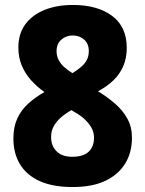

<svg xmlns="http://www.w3.org/2000/svg" viewBox="-20 -744 586 774"><path d="M274 -724Q373 -724 432 -680Q491 -636 491 -551Q491 -510 477 -477.5Q463 -445 437 -420Q411 -395 375 -376Q413 -353 444 -326Q475 -299 493.5 -265.5Q512 -232 512 -189Q512 -129 484.5 -84.5Q457 -40 404.5 -15Q352 10 273 10Q193 10 140 -14Q87 -38 60.5 -82Q34 -126 34 -186Q34 -232 49.5 -266Q65 -300 93.5 -326Q122 -352 159 -373Q128 -395 104.5 -421.5Q81 -448 67.5 -480.5Q54 -513 54 -552Q54 -608 82 -646Q110 -684 159.5 -704Q209 -724 274 -724ZM186 -191Q186 -156 208 -134Q230 -112 271 -112Q316 -112 337.5 -132.5Q359 -153 359 -189Q359 -211 348.5 -229.5Q338 -248 320.5 -264Q303 -280 281 -292L268 -300Q243 -286 224.5 -269.5Q206 -253 196 -234Q186 -215 186 -191ZM273 -601Q246 -601 227 -584Q208 -567 208 -538Q208 -519 216 -503Q224 -487 238.5 -474Q253 -461 272 -449Q291 -461 306 -473.5Q321 -486 329.5 -501.5Q338 -517 338 -538Q338 -568 319 -584.5Q300 -601 273 -601Z"/></svg>

Font: Noto Sans Khmer SemiCondensed ExtraBold
Style: Regular
Weight: 800
Width: 4
Designer: Danh Hong and the Monotype Design Team
Foundry: Monotype Imaging Inc.
Version: Version 2.004